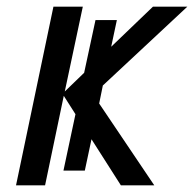

<svg xmlns="http://www.w3.org/2000/svg" viewBox="-20 -555 581 575"><path d="M28 0H115L171 -268L206 -213L170 -44H234L254 -138L342 0H442L277 -245L288 -299L541 -535H438L313 -415L330 -495H266L232 -337L174 -281L228 -535H140Z"/></svg>

Font: BC Sans
Style: Italic
Weight: 400
Italic angle: -12°
Designer: Monotype Design Team
Designer: Province of B.C.
Foundry: Monotype Imaging Inc.
Version: Version 2.000;GOOG;noto-source:20170915:90ef993387c0